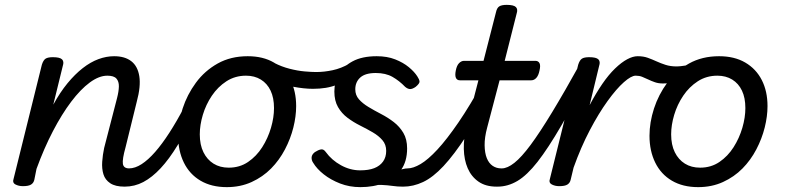

<svg xmlns="http://www.w3.org/2000/svg" viewBox="-20 -750 3224 789"><path d="M492 17Q454 17 433 3Q412 -11 405 -34Q398 -57 400 -85.5Q402 -114 408 -142L461 -347Q468 -374 468.5 -394.5Q469 -415 458.5 -427Q448 -439 421 -439Q387 -439 349 -411Q311 -383 272.5 -332Q234 -281 197.5 -211Q161 -141 130 -56L121 -11Q118 2 107.5 8.5Q97 15 74 15Q57 15 43.5 8Q30 1 36 -16L152 -484Q158 -503 167.5 -509Q177 -515 197 -515Q226 -515 235 -506Q244 -497 238 -479L199 -320Q227 -371 257.5 -408Q288 -445 320 -470Q352 -495 384.5 -507Q417 -519 449 -519Q493 -519 519.5 -498.5Q546 -478 552.5 -436.5Q559 -395 542 -332L496 -145Q482 -95 485 -76.5Q488 -58 511 -58Q525 -58 531.5 -46.5Q538 -35 536.5 -20.5Q535 -6 524 5.5Q513 17 492 17Z M492 17Q478 17 471 5.5Q464 -6 465.5 -20.5Q467 -35 478 -46.5Q489 -58 510 -58Q535 -58 562 -75.5Q589 -93 617.5 -125.5Q646 -158 676 -204.5Q706 -251 736 -308Q744 -321 757.5 -320Q771 -319 780.5 -309.5Q790 -300 783 -286Q745 -211 710 -153.5Q675 -96 640 -58.5Q605 -21 569 -2Q533 17 492 17Z M912 19Q849 19 804 -7.5Q759 -34 735.5 -82Q712 -130 712 -192Q712 -247 730.5 -304Q749 -361 785 -410Q821 -459 874.5 -489Q928 -519 998 -519Q1061 -519 1105.5 -493Q1150 -467 1173.5 -421Q1197 -375 1197 -314Q1197 -272 1185.5 -226Q1174 -180 1151 -136Q1128 -92 1094 -57.5Q1060 -23 1014 -2Q968 19 912 19ZM920 -61Q965 -61 999.5 -84.5Q1034 -108 1057.5 -145Q1081 -182 1093.5 -224.5Q1106 -267 1106 -306Q1106 -348 1092 -377.5Q1078 -407 1052 -423Q1026 -439 991 -439Q946 -439 910.5 -416Q875 -393 850.5 -356.5Q826 -320 813.5 -278Q801 -236 801 -198Q801 -155 816 -124.5Q831 -94 857.5 -77.5Q884 -61 920 -61Z M1266 -385Q1229 -385 1182.5 -394Q1136 -403 1093 -430Q1073 -442 1075 -458Q1077 -474 1088.5 -485Q1100 -496 1108 -491Q1137 -476 1170 -467.5Q1203 -459 1232 -456.5Q1261 -454 1279 -454Q1312 -454 1347 -461.5Q1382 -469 1415 -488Q1427 -495 1437 -484Q1447 -473 1446.5 -457Q1446 -441 1426 -430Q1395 -413 1369 -403Q1343 -393 1318.5 -389Q1294 -385 1266 -385Z M1511 -13Q1545 -27 1573.5 -37Q1602 -47 1623.5 -52.5Q1645 -58 1656 -58Q1665 -58 1667 -46.5Q1669 -35 1665.5 -20.5Q1662 -6 1654.5 5.5Q1647 17 1635 17Q1614 17 1593 14Q1572 11 1549 10Q1526 9 1495 15ZM1461 19Q1416 19 1377.5 4Q1339 -11 1310.5 -33.5Q1282 -56 1267 -81Q1260 -91 1260.5 -103Q1261 -115 1274 -125Q1288 -134 1299 -136Q1310 -138 1319 -125Q1343 -92 1381 -71Q1419 -50 1460 -50Q1495 -50 1518 -59Q1541 -68 1554 -86Q1567 -104 1567 -130Q1567 -156 1551.5 -174Q1536 -192 1512 -206Q1488 -220 1460 -234Q1432 -248 1408 -266Q1384 -284 1369 -310Q1354 -336 1354 -374Q1354 -412 1372 -444.5Q1390 -477 1429 -498Q1468 -519 1528 -519Q1571 -519 1604 -506Q1637 -493 1660 -474Q1683 -455 1695 -436Q1703 -424 1704 -415.5Q1705 -407 1688 -393Q1675 -384 1665.5 -384Q1656 -384 1645 -393Q1621 -418 1593 -434Q1565 -450 1524 -450Q1481 -450 1460.5 -431.5Q1440 -413 1440 -383Q1440 -359 1455 -342Q1470 -325 1494 -310.5Q1518 -296 1546 -281.5Q1574 -267 1598 -248.5Q1622 -230 1637.5 -204Q1653 -178 1653 -140Q1653 -86 1627.5 -51Q1602 -16 1559 1.5Q1516 19 1461 19Z M1637 17Q1623 17 1616 5.5Q1609 -6 1610.5 -20.5Q1612 -35 1623 -46.5Q1634 -58 1655 -58Q1678 -58 1708.5 -76Q1739 -94 1777.5 -135.5Q1816 -177 1864 -247Q1912 -317 1969 -421Q1977 -435 1991.5 -433.5Q2006 -432 2015 -422Q2024 -412 2017 -398Q1951 -275 1898.5 -194.5Q1846 -114 1802.5 -67.5Q1759 -21 1718.5 -2Q1678 17 1637 17Z M2021 17Q1976 17 1946.5 -3.5Q1917 -24 1902 -58.5Q1887 -93 1886 -138Q1885 -183 1897 -231L1946 -420H1870Q1858 -420 1853.5 -430Q1849 -440 1853 -460Q1857 -481 1866.5 -490.5Q1876 -500 1887 -500H1967L2018 -699Q2022 -718 2032 -724Q2042 -730 2062 -730Q2091 -730 2100 -721Q2109 -712 2103 -694L2054 -500H2180Q2192 -500 2197 -490.5Q2202 -481 2197 -460Q2193 -440 2184 -430Q2175 -420 2163 -420H2033L1982 -226Q1971 -185 1971.5 -153Q1972 -121 1980.5 -100Q1989 -79 2004.5 -68.5Q2020 -58 2040 -58Q2054 -58 2061 -46.5Q2068 -35 2066 -20.5Q2064 -6 2053 5.5Q2042 17 2021 17Z M2024 17Q2010 17 2003 5.5Q1996 -6 1997.5 -20.5Q1999 -35 2010 -46.5Q2021 -58 2042 -58Q2065 -58 2094 -81Q2123 -104 2160.5 -154.5Q2198 -205 2249 -289Q2300 -373 2367 -494Q2375 -508 2389 -506.5Q2403 -505 2413 -495Q2423 -485 2415 -472Q2342 -329 2287 -234.5Q2232 -140 2189 -85Q2146 -30 2106.5 -6.5Q2067 17 2024 17Z M2278 15Q2261 15 2247.5 8Q2234 1 2240 -16L2356 -484Q2362 -503 2371.5 -509Q2381 -515 2401 -515Q2430 -515 2439 -506Q2448 -497 2442 -479L2403 -318Q2429 -367 2455 -405Q2481 -443 2507.5 -468.5Q2534 -494 2557.5 -506.5Q2581 -519 2600 -519Q2619 -519 2627 -507Q2635 -495 2633.5 -479Q2632 -463 2621.5 -451Q2611 -439 2592 -439Q2574 -439 2543.5 -412Q2513 -385 2476.5 -334.5Q2440 -284 2403.5 -214.5Q2367 -145 2337 -61L2325 -11Q2322 2 2311.5 8.5Q2301 15 2278 15Z M2704 -407Q2686 -407 2671.5 -412Q2657 -417 2643.5 -423.5Q2630 -430 2618.5 -434.5Q2607 -439 2593 -439Q2574 -439 2566 -451Q2558 -463 2559 -479Q2560 -495 2571 -507Q2582 -519 2601 -519Q2624 -519 2642 -512.5Q2660 -506 2677.5 -498Q2695 -490 2715 -483.5Q2735 -477 2761 -477Q2774 -477 2795.5 -480.5Q2817 -484 2827 -488Q2837 -494 2844.5 -489.5Q2852 -485 2855.5 -475.5Q2859 -466 2857.5 -457Q2856 -448 2845 -444Q2828 -435 2804 -426.5Q2780 -418 2754 -412.5Q2728 -407 2704 -407Z M2849 19Q2786 19 2741 -7.5Q2696 -34 2672.5 -82Q2649 -130 2649 -192Q2649 -247 2667.5 -304Q2686 -361 2722 -410Q2758 -459 2811.5 -489Q2865 -519 2935 -519Q2998 -519 3042.5 -493Q3087 -467 3110.5 -421Q3134 -375 3134 -314Q3134 -272 3122.5 -226Q3111 -180 3088 -136Q3065 -92 3031 -57.5Q2997 -23 2951 -2Q2905 19 2849 19ZM2857 -61Q2902 -61 2936.5 -84.5Q2971 -108 2994.5 -145Q3018 -182 3030.5 -224.5Q3043 -267 3043 -306Q3043 -348 3029 -377.5Q3015 -407 2989 -423Q2963 -439 2928 -439Q2883 -439 2847.5 -416Q2812 -393 2787.5 -356.5Q2763 -320 2750.5 -278Q2738 -236 2738 -198Q2738 -155 2753 -124.5Q2768 -94 2794.5 -77.5Q2821 -61 2857 -61Z"/></svg>

Font: Playwrite IS
Style: Regular
Weight: 400
Designer: Veronika Burian, José Scaglione
Foundry: TypeTogether
Version: Version 1.002